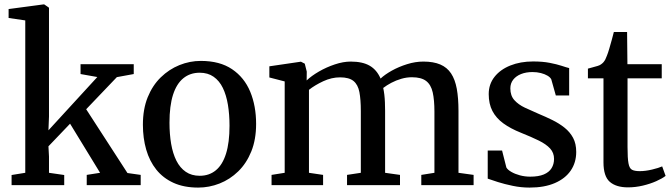

<svg xmlns="http://www.w3.org/2000/svg" viewBox="-20 -839 3046 870"><path d="M32.5 0V-46L94.5 -56V-746.5L19 -757.5V-798L176.5 -819H180.5L202 -804V-311L199.5 -248.5L421 -490L345 -503.5V-548H586V-503.5L509.5 -489.5L370.5 -344L557.5 -55L617.5 -46.5V0H373V-46.5L433.5 -56L297.5 -278.5L199.5 -176L202 -129.5V-56L271 -46V0Z M627.5 -274Q627.5 -344.5 649.2 -398.2Q671 -452 708.5 -488.5Q746 -525 793 -544Q840 -563 890 -563Q976 -563 1031.5 -525.5Q1087 -488 1113.8 -423.5Q1140.5 -359 1140.5 -277.5Q1140.5 -207 1118.8 -153Q1097 -99 1059.5 -62.5Q1022 -26 975 -7.5Q928 11 878 11Q813.5 11 766.2 -10.5Q719 -32 688.2 -70.5Q657.5 -109 642.5 -161Q627.5 -213 627.5 -274ZM885 -42.5Q928 -42.5 958.2 -67.5Q988.5 -92.5 1004.2 -142.8Q1020 -193 1020 -269Q1020 -320 1012.8 -364Q1005.5 -408 989.8 -440.5Q974 -473 948 -491.2Q922 -509.5 885 -509.5Q841.5 -509.5 810.8 -484.5Q780 -459.5 764 -409.5Q748 -359.5 748 -283Q748 -231 755.5 -187.2Q763 -143.5 779.2 -111Q795.5 -78.5 821.8 -60.5Q848 -42.5 885 -42.5Z M1210.5 0V-46.5L1270 -56V-470L1200.5 -488V-538.5L1343.5 -559.5L1361 -550.5L1370 -514.5L1369.5 -474.5Q1391 -495 1425 -514.8Q1459 -534.5 1497.2 -547.2Q1535.5 -560 1569 -560Q1623 -560 1655.2 -541.2Q1687.5 -522.5 1704.5 -483Q1723.5 -501 1755.2 -518.8Q1787 -536.5 1824.5 -548.2Q1862 -560 1898.5 -560Q1944 -560 1975 -546.8Q2006 -533.5 2024 -506.2Q2042 -479 2049.8 -436.8Q2057.5 -394.5 2057.5 -336.5V-56L2126 -46.5V0H1889V-46.5L1948.5 -56V-333.5Q1948.5 -385.5 1940.8 -420.2Q1933 -455 1911 -472Q1889 -489 1846.5 -489Q1822.5 -489 1798.5 -482Q1774.5 -475 1753.2 -463.8Q1732 -452.5 1716.5 -440.5Q1719.5 -426.5 1721.5 -410Q1723.5 -393.5 1724.2 -375Q1725 -356.5 1725 -336.5V-56L1792.5 -46.5V0H1552.5V-46.5L1615 -56V-335.5Q1615 -388 1608.5 -421.8Q1602 -455.5 1581.8 -472Q1561.5 -488.5 1521 -488.5Q1482.5 -488.5 1444.5 -470.8Q1406.5 -453 1380 -432V-56L1444 -46.5V0Z M2379.5 11Q2341 11 2303.8 3.2Q2266.5 -4.5 2236.5 -14Q2206.5 -23.5 2190 -29.5V-157H2255L2274.5 -80Q2280 -70 2296.8 -60.2Q2313.5 -50.5 2336 -44.5Q2358.5 -38.5 2382.5 -38.5Q2420 -38.5 2444 -48.5Q2468 -58.5 2479.2 -76.8Q2490.5 -95 2490.5 -119Q2490.5 -146.5 2472.8 -166Q2455 -185.5 2421.5 -202Q2388 -218.5 2340.5 -237.5Q2293 -256.5 2260.5 -280.2Q2228 -304 2211.2 -336.2Q2194.5 -368.5 2194.5 -412.5Q2194.5 -457.5 2220.8 -490.8Q2247 -524 2292.5 -542.2Q2338 -560.5 2395.5 -560.5Q2439 -560.5 2471 -554.2Q2503 -548 2524.8 -540.8Q2546.5 -533.5 2559 -530.5V-406.5H2498.5L2478 -479.5Q2473.5 -488.5 2461 -496Q2448.5 -503.5 2430.8 -508Q2413 -512.5 2393 -512.5Q2363.5 -512.5 2341 -503.5Q2318.5 -494.5 2305.5 -478Q2292.5 -461.5 2292.5 -438.5Q2292.5 -405.5 2310.8 -385.2Q2329 -365 2358.2 -351.2Q2387.5 -337.5 2420 -323.5Q2452.5 -310 2483 -295Q2513.5 -280 2538 -260.5Q2562.5 -241 2576.8 -214.5Q2591 -188 2591 -150.5Q2591 -102.5 2566.2 -66.2Q2541.5 -30 2494.2 -9.5Q2447 11 2379.5 11Z M2825.5 10Q2772 10 2743.2 -15Q2714.5 -40 2714.5 -103.5V-484H2644V-528Q2654 -531 2665.8 -534Q2677.5 -537 2688 -540.2Q2698.5 -543.5 2703.5 -547.5Q2710 -552 2714.5 -557.2Q2719 -562.5 2722.8 -569.5Q2726.5 -576.5 2730 -586.5Q2735 -598.5 2741 -619.2Q2747 -640 2752.8 -660.8Q2758.5 -681.5 2761.5 -694H2821.5L2823 -548H2978.5V-484H2823.5V-172.5Q2823.5 -122 2827.8 -99Q2832 -76 2843.8 -69.8Q2855.5 -63.5 2879 -63.5Q2905 -63.5 2935 -70.8Q2965 -78 2980.5 -85L2996 -42Q2980.5 -30 2953.5 -18Q2926.5 -6 2893 2Q2859.5 10 2825.5 10Z"/></svg>

Font: Merriweather 36pt Medium
Style: Regular
Weight: 500
Version: Version 2.100